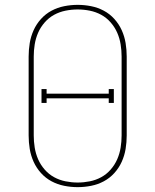

<svg xmlns="http://www.w3.org/2000/svg" viewBox="-20 -763 640 791"><path d="M300 8Q272 8 244.5 2.5Q217 -3 192.5 -16Q168 -29 149 -50Q130 -71 118.5 -96.5Q107 -122 102.5 -149.5Q98 -177 98 -205V-530Q98 -558 102.5 -585.5Q107 -613 118.5 -638.5Q130 -664 149 -685Q168 -706 192.5 -719Q217 -732 244.5 -737.5Q272 -743 300 -743Q328 -743 355.5 -737.5Q383 -732 407.5 -719Q432 -706 451 -685Q470 -664 481.5 -638.5Q493 -613 497.5 -585.5Q502 -558 502 -530V-205Q502 -177 497.5 -149.5Q493 -122 481.5 -96.5Q470 -71 451 -50Q432 -29 407.5 -16Q383 -3 355.5 2.5Q328 8 300 8ZM300 -11Q325 -11 350 -16Q375 -21 397 -33Q419 -45 436 -64.5Q453 -84 463 -107Q473 -130 477 -155Q481 -180 481 -205V-530Q481 -555 477 -580Q473 -605 463 -628Q453 -651 436 -670.5Q419 -690 397 -702Q375 -714 350 -719Q325 -724 300 -724Q275 -724 250 -719Q225 -714 203 -702Q181 -690 164 -670.5Q147 -651 137 -628Q127 -605 123 -580Q119 -555 119 -530V-205Q119 -180 123 -155Q127 -130 137 -107Q147 -84 164 -64.5Q181 -45 203 -33Q225 -21 250 -16Q275 -11 300 -11ZM428 -339V-358H172V-339H151V-396H172V-377H428V-396H449V-339Z"/></svg>

Font: Iosevka Etoile Thin
Style: Regular
Weight: 100
Designer: Belleve Invis
Foundry: Belleve Invis
Version: Version 22.1.2; ttfautohint (v1.8.4)